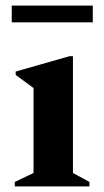

<svg xmlns="http://www.w3.org/2000/svg" viewBox="-20 -667 373 687"><path d="M33 0V-16L100 -48V-352L36 -399V-411L229 -466H241V-48L300 -16V0ZM22 -587V-647H312V-587Z"/></svg>

Font: Spectral
Style: Bold
Weight: 700
Designer: Jean-Baptiste Levee
Foundry: Production Type
Version: Version 2.001